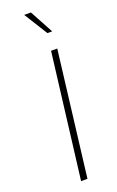

<svg xmlns="http://www.w3.org/2000/svg" viewBox="-177 -977 623 1021"><g transform="rotate(-20 134.0 -467.0)"><path d="M179 -706H214L128 0H92ZM148 -934 220 -801H193L110 -934Z"/></g></svg>

Font: Josefin Sans ExtraLight
Style: Italic
Weight: 250
Italic angle: -7°
Designer: Santiago Orozco
Foundry: Typemade
Version: Version 2.000